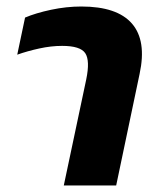

<svg xmlns="http://www.w3.org/2000/svg" viewBox="-20 -570 485 590"><path d="M176 0 245 -326Q257 -384 242 -406.5Q227 -429 171 -429Q137 -429 100.5 -421Q64 -413 33 -402L57 -516Q90 -530 137 -540Q184 -550 230 -550Q340 -550 385.5 -497.5Q431 -445 409 -343L337 0Z"/></svg>

Font: Kanit SemiBold
Style: Italic
Weight: 600
Italic angle: -12°
Designer: Katatrad Team
Foundry: CadsonDemak
Version: Version 2.000; ttfautohint (v1.8.3)